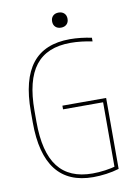

<svg xmlns="http://www.w3.org/2000/svg" viewBox="-97 -955 744 1029"><g transform="rotate(-10 275.0 -440.5)"><path d="M326 10Q57 10 57 -335V-395Q57 -569 124.5 -654.5Q192 -740 330 -740Q359 -740 389.5 -736.5Q420 -733 448 -727V-707Q420 -713 389 -716.5Q358 -720 330 -720Q201 -720 139 -640.5Q77 -561 77 -395V-335Q77 -169 138.5 -89.5Q200 -10 326 -10Q359 -10 395 -15Q431 -20 461 -29L447 -19V-376H229V-396H467V-10Q434 0 397 5Q360 10 326 10ZM295 -809Q276 -809 264.5 -820Q253 -831 253 -850Q253 -869 264.5 -880Q276 -891 295 -891Q314 -891 325.5 -880Q337 -869 337 -850Q337 -831 325.5 -820Q314 -809 295 -809Z"/></g></svg>

Font: M PLUS Code Latin SemiExpanded Thin
Style: Regular
Weight: 250
Width: 6
Designer: Coji Morishita
Foundry: UNDERFOREST DESIGN
Version: Version 1.002; ttfautohint (v1.8.3)